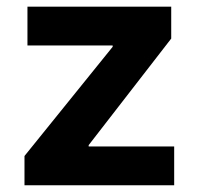

<svg xmlns="http://www.w3.org/2000/svg" viewBox="-20 -550 589 570"><path d="M52.7 -86.9 314.5 -411.1V-415H61.5V-530.3H488.3V-435.5L243.2 -119.1V-115.2H497.1V0H52.7Z"/></svg>

Font: Pretendard GOV
Style: Bold
Weight: 700
Designer: Base glyphs from Inter by Rasmus Andersson; Hangeul glyphs from Noto Sans CJK(Source Han Sans) by Jang Soo-young and Kan
Foundry: Kil Hyung-jin
Version: Version 1.309